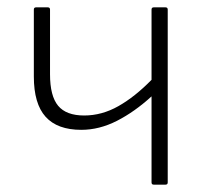

<svg xmlns="http://www.w3.org/2000/svg" viewBox="-20 -502 563 522"><path d="M398 0Q392 0 392 -6V-240Q346 -198 298 -173.5Q250 -149 201 -149Q136 -149 104 -184.5Q72 -220 72 -294V-476Q72 -482 78 -482H110Q116 -482 116 -476V-300Q116 -241 138 -214.5Q160 -188 209 -188Q257 -188 302 -213.5Q347 -239 392 -285V-476Q392 -482 398 -482H430Q436 -482 436 -476V-6Q436 0 430 0Z"/></svg>

Font: Sofia Sans ExtraLight
Style: Regular
Weight: 250
Version: Version 4.100-B